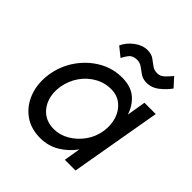

<svg xmlns="http://www.w3.org/2000/svg" viewBox="-181 -777 914 914"><g transform="rotate(45 276.5 -320.0)"><path d="M45 -230Q36 -165 56 -110.5Q76 -56 120.5 -23Q165 10 230 10Q283 10 326.5 -16Q370 -42 400 -84L386 0H458L538 -460H462L446 -364Q431 -411 397 -440Q363 -469 306 -470Q241 -471 185.5 -439Q130 -407 92.5 -352.5Q55 -298 45 -230ZM125 -230Q133 -277 159 -314.5Q185 -352 224 -373.5Q263 -395 308 -394Q347 -393 374.5 -370Q402 -347 414 -310.5Q426 -274 420 -230Q413 -184 387 -147Q361 -110 323.5 -88Q286 -66 246 -66Q202 -66 172.5 -88.5Q143 -111 130.5 -148Q118 -185 125 -230ZM184 -568 231 -530Q237 -544 250 -561.5Q263 -579 290 -580Q311 -581 326.5 -569.5Q342 -558 358.5 -546.5Q375 -535 398 -534Q435 -533 465 -557Q495 -581 512 -606L472 -650Q457 -632 442 -617.5Q427 -603 409 -602Q386 -601 370.5 -612.5Q355 -624 338.5 -636Q322 -648 296 -648Q262 -648 230.5 -624.5Q199 -601 184 -568Z"/></g></svg>

Font: Jost* 400 Book Italic
Style: Italic
Weight: 400
Italic angle: -10°
Version: Version 3.200; ttfautohint (v0.97) -l 8 -r 50 -G 200 -x 14 -